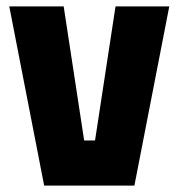

<svg xmlns="http://www.w3.org/2000/svg" viewBox="-20 -580 558 600"><path d="M118 0 9 -560H179L243 -141H277L341 -560H509L400 0Z"/></svg>

Font: Tektur SemiCondensed
Style: Bold
Weight: 700
Width: 4
Designer: Adam Jagosz
Foundry: Adam Jagosz
Version: Version 1.005;gftools[0.9.30]